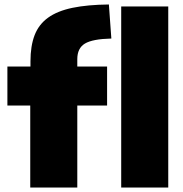

<svg xmlns="http://www.w3.org/2000/svg" viewBox="-20 -837 819 857"><path d="M115 -366H13V-540H116V-563Q116 -632 134.5 -680Q153 -728 194.5 -758Q236 -788 303 -802Q370 -816 466 -817L477 -665Q393 -663 359 -642.5Q325 -622 325 -573V-540H458V-366H325V0H115ZM521 -808H731V0H521Z"/></svg>

Font: Encode Sans Narrow
Style: Black
Weight: 900
Designer: Pablo Impallari, Andres Torresi
Foundry: Pablo Impallari, Andres Torresi
Version: Version 1.000; ttfautohint (v1.00) -l 8 -r 50 -G 200 -x 14 -